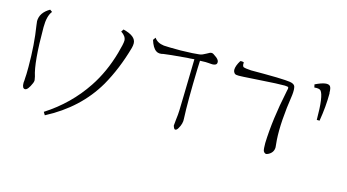

<svg xmlns="http://www.w3.org/2000/svg" viewBox="-71 -994 2034 1127"><g transform="rotate(15 946.0 -430.5)"><path d="M131 -723Q106 -692 106 -623Q106 -409 132 -331Q136 -313 136 -309Q136 -300 132 -291Q112 -244 95 -244Q77 -244 77 -278Q77 -280 77.5 -283.5Q78 -287 78.5 -294Q79 -301 79 -307Q81 -323 81 -375Q81 -511 63 -623Q63 -627 61.5 -635.5Q60 -644 60 -648Q60 -700 117 -733Z M236 -144Q378 -235 469 -372Q533 -468 568 -591Q585 -651 585 -670Q585 -696 553 -717L563 -732Q642 -713 642 -668Q642 -655 638 -640Q600 -505 538 -396Q439 -226 247 -126Z M756 -732Q757 -732 757 -733Q757 -734 757 -735Q775 -707 816 -702Q839 -700 919 -700Q1002 -702 1030 -706Q1040 -707 1049.5 -711Q1059 -715 1070.5 -721.5Q1082 -728 1088 -731Q1101 -736 1111 -729Q1134 -715 1142 -703Q1147 -697 1146.5 -687.5Q1146 -678 1139 -674Q1133 -671 1126.5 -670Q1120 -669 1110 -670Q1100 -671 1097 -671Q1084 -673 1044 -671Q1042 -639 1042 -624Q1036 -420 1041 -319Q1044 -289 1025 -257Q1016 -241 1006 -243Q999 -246 994 -264Q995 -277 997.5 -300.5Q1000 -324 1001 -332Q1003 -354 1003.5 -394.5Q1004 -435 1005 -451Q1009 -596 1010 -671Q1003 -670 988 -669Q973 -668 966 -668Q849 -658 827 -654Q799 -646 782 -658Q760 -673 746 -718Q747 -721 751 -725.5Q755 -730 756 -732Z M1273 -730Q1274 -731 1278 -731Q1282 -731 1284 -731Q1295 -730 1295 -727Q1293 -707 1301 -701Q1313 -696 1348 -694Q1374 -694 1426.5 -694Q1479 -694 1505 -693Q1568 -691 1585 -688Q1611 -684 1617 -670Q1623 -653 1619 -617Q1593 -447 1600 -339Q1600 -332 1602 -317Q1604 -302 1604 -295Q1604 -262 1571 -246Q1553 -237 1543 -256Q1539 -269 1539 -304Q1544 -449 1581 -624Q1581 -627 1583 -634.5Q1585 -642 1585.5 -645.5Q1586 -649 1584 -656Q1581 -657 1577.5 -657.5Q1574 -658 1569 -658.5Q1564 -659 1562 -659Q1515 -659 1430 -653Q1345 -647 1315 -646Q1310 -646 1301.5 -645.5Q1293 -645 1285.5 -645Q1278 -645 1272 -646Q1263 -647 1257.5 -655Q1252 -663 1252 -672Q1252 -696 1273 -730Z M1733 -693 1729 -711Q1801 -746 1819 -725Q1827 -715 1827 -686L1828 -683Q1828 -602 1813 -513H1796Q1796 -659 1772 -686Q1763 -696 1733 -693Z"/></g></svg>

Font: Miso
Style: Regular
Weight: 400
Version: Version 1.1